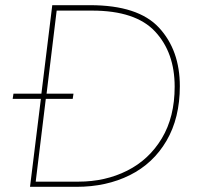

<svg xmlns="http://www.w3.org/2000/svg" viewBox="-20 -722 771 742"><path d="M328 -702Q514 -702 594.5 -615Q675 -528 675 -389Q675 -266 623.5 -178Q572 -90 481.5 -45Q391 0 276 0H96L138 -340H29L32 -360H140L182 -702ZM655 -387Q655 -519 579.5 -600Q504 -681 336 -681H199L160 -360H264L261 -340H157L118 -20H283Q387 -20 471.5 -62.5Q556 -105 605.5 -187.5Q655 -270 655 -387Z"/></svg>

Font: Josefin Sans Thin
Style: Italic
Weight: 200
Italic angle: -7°
Designer: Santiago Orozco
Foundry: Typemade
Version: Version 2.000